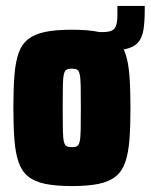

<svg xmlns="http://www.w3.org/2000/svg" viewBox="-20 -618 507 646"><path d="M273 -446V-510H325Q356 -510 365.5 -522.5Q375 -535 375 -566V-598H467V-584Q467 -544 462.5 -517Q458 -490 444 -474.5Q430 -459 401.5 -452.5Q373 -446 325 -446ZM222 8Q167 8 131.5 0.5Q96 -7 74.5 -24.5Q53 -42 42.5 -72.5Q32 -103 28.5 -148Q25 -193 25 -255Q25 -318 28.5 -363.5Q32 -409 42.5 -439Q53 -469 74.5 -486Q96 -503 131.5 -510.5Q167 -518 222 -518Q277 -518 312.5 -510.5Q348 -503 369.5 -486Q391 -469 401.5 -439Q412 -409 415.5 -363.5Q419 -318 419 -255Q419 -193 415.5 -148Q412 -103 401.5 -72.5Q391 -42 369.5 -24.5Q348 -7 312.5 0.5Q277 8 222 8ZM222 -123Q233 -123 239 -126Q245 -129 248 -141.5Q251 -154 251.5 -181Q252 -208 252 -255Q252 -302 251.5 -329Q251 -356 248 -368.5Q245 -381 239 -384Q233 -387 222 -387Q211 -387 204.5 -384Q198 -381 195 -368.5Q192 -356 191.5 -329Q191 -302 191 -255Q191 -208 191.5 -181Q192 -154 195 -141.5Q198 -129 204.5 -126Q211 -123 222 -123Z"/></svg>

Font: Saira Condensed Black
Style: Regular
Weight: 900
Width: 3
Designer: Hector Gatti with collaboration of the Omnibus-Type team
Foundry: Omnibus-Type
Version: Version 1.101